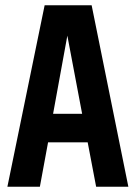

<svg xmlns="http://www.w3.org/2000/svg" viewBox="-20 -707 514 727"><path d="M181 -276H291L235 -572ZM344 0 312 -168H162L131 0H8L149 -687H327L466 0Z"/></svg>

Font: Khand ExtraBold
Style: Regular
Weight: 800
Designer: Sanchit Sawaria and Jyotish Sonowal (Devanagari), Satya Rajpurohit (Latin)
Foundry: Indian Type Foundry
Version: Version 2.000;PS 1.0;hotconv 1.0.79;makeotf.lib2.5.61930